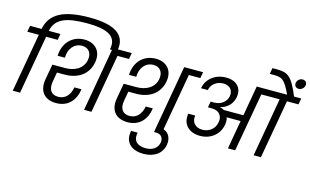

<svg xmlns="http://www.w3.org/2000/svg" viewBox="-139 -1408 3421 2116"><g transform="rotate(15 1571.5 -350.0)"><path d="M123.3 0 241.5 -669.6H373.3L385.4 -740H39.1L26.2 -669.6H158L39.9 0ZM248.5 -716.9 252.1 -734.9C279.3 -888.5 413.1 -929.9 639.9 -929.9C860.3 -929.9 984.9 -878.3 959.1 -731.6L956.1 -717.1H1038.1L1041.1 -733.1C1072.6 -912.5 936.4 -998.7 653.5 -998.7C364.1 -998.7 202.3 -925 169.3 -733.4L166.6 -716.9Z M536 8.2C671.6 8.2 749.7 -83 767.7 -211.1H686.5C671.5 -121.3 617.9 -64.4 541.1 -64.4C453.3 -64.4 424.6 -126.8 439.6 -210L465.8 -360.3L428.4 -319.5H548.5C689.3 -319.5 809.1 -389.6 836.1 -535.4C860.7 -668 780.3 -749 660.3 -749C521.5 -749 423.4 -650 418.1 -500H500.9C500.9 -598.3 558.7 -676.4 652 -676.4C723.5 -676.4 766.9 -625 752.9 -543.2C734.2 -437.8 637 -390.7 533.3 -390.7H387.1L356.1 -215.6C331.6 -81 397.7 8.2 536 8.2ZM937.9 0 1055.9 -669.6H1186.9L1199.7 -740H983.7L853.7 0Z M1350 8.2C1485.6 8.2 1563.7 -83 1581.7 -211.1H1500.5C1485.5 -121.3 1431.9 -64.4 1355.1 -64.4C1267.3 -64.4 1238.6 -126.8 1253.6 -210L1279.8 -360.3L1242.4 -319.5H1362.5C1503.3 -319.5 1623.1 -389.6 1650.1 -535.4C1674.7 -668 1594.3 -749 1474.3 -749C1335.5 -749 1237.4 -650 1232.1 -500H1314.9C1314.9 -598.3 1372.7 -676.4 1466 -676.4C1537.5 -676.4 1580.9 -625 1566.9 -543.2C1548.2 -437.8 1451 -390.7 1347.3 -390.7H1201.1L1170.1 -215.6C1145.6 -81 1211.7 8.2 1350 8.2ZM1751.9 0 1869.9 -669.6H2000.9L2013.7 -740H1797.7L1667.7 0Z M1609.9 299.5C1733.2 299.5 1820 237.2 1836.3 131.1C1849.8 40.9 1798.7 -28.8 1698.3 -28.8H1673.7L1661.6 37H1686.2C1746.7 37 1771.9 81.2 1763.4 129.1C1752.2 196.5 1694.5 233.6 1616.7 233.6C1528.6 233.6 1466.7 190.5 1489.4 90.1H1414.5C1383.9 238.5 1489.1 299.5 1609.9 299.5Z M2495 0H2577.7L2696.7 -669.6H2828.4L2839.5 -740H2625.3L2565.3 -396.5H2311L2310.1 -327.8L2552.4 -326.8ZM2177.4 -448.2 2165.3 -380.1H2204.6C2306.4 -380.1 2333.1 -313.7 2322.1 -253.1C2309.4 -177.3 2249.6 -125.2 2168 -125.2C2087.5 -125.2 2039.6 -180.1 2053.4 -256.1H1974.4C1952.7 -135.3 2031.2 -53.3 2160.8 -53.3C2283 -53.3 2377.3 -129.3 2398 -245.6C2410.8 -322.7 2379.6 -399.7 2293.4 -415.2L2294.1 -417C2378.1 -436.8 2430 -496.2 2443.3 -571.5C2462 -679.7 2392 -749 2276.2 -749C2156.4 -749 2056.9 -677.7 2037.1 -563.4H2114.6C2126 -634.2 2191.6 -677.9 2263.4 -677.9C2331.5 -677.9 2379.1 -634.2 2366.4 -559.9C2355.9 -504.8 2304.7 -448.2 2216.7 -448.2ZM2871.4 0 2989.3 -669.6H3120.4L3133.2 -740H2786.1L2774.1 -669.6H2905.9L2787.9 0ZM3052.9 -736.2C2958.9 -963.3 2912.4 -980.6 2780.3 -981.4H2740L2727.9 -912.5H2769.7C2867.4 -912.5 2898.3 -899.5 2973.7 -736.2Z M3076.6 -835.4C3108 -835.4 3137.4 -859.7 3142.4 -891.1C3147.4 -922.5 3128.1 -946.8 3095 -946.8C3063.6 -946.8 3035 -922.5 3029.9 -891.1C3024.9 -859.7 3045.3 -835.4 3076.6 -835.4Z"/></g></svg>

Font: Poppins Devanagari Thin
Style: Italic
Weight: 100
Italic angle: -10°
Designer: Ninad Kale (Devanagari), Jonny Pinhorn (Latin)
Foundry: Indian Type Foundry
Version: 4.005